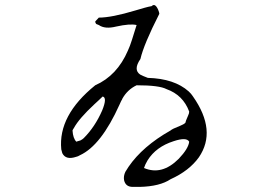

<svg xmlns="http://www.w3.org/2000/svg" viewBox="-20 -714 1040 752"><path d="M648 -12Q606 16 528 18H500Q472 18 466 -8Q463 -24 471 -41Q519 -123 621 -187Q628 -191 634.5 -195Q641 -199 648 -203Q654 -209 685 -221Q700 -227 706 -233Q706 -237 717 -262Q721 -270 721 -277Q697 -342 632 -365Q604 -380 515 -380Q479 -363 459 -327Q458 -323 456 -321Q455 -319 453 -315Q451 -311 448 -304Q376 -144 293 -106Q285 -101 279 -100Q238 -86 224 -114Q223 -118 222 -121.5Q221 -125 220 -129Q207 -262 353 -380Q439 -418 481 -516Q489 -533 497 -558.5Q505 -584 515 -616Q489 -622 435 -610Q391 -599 367 -616Q367 -616 364.5 -617Q362 -618 357 -620Q353 -624 353 -630L367 -645Q417 -645 510 -673Q530 -679 546 -683.5Q562 -688 574 -690Q587 -703 599 -677Q604 -665 604 -660Q543 -540 530 -483Q501 -441 529 -422Q534 -419 541.5 -416Q549 -413 559 -409Q663 -406 719 -356Q729 -347 736 -336Q830 -202 759 -98Q721 -45 648 -12ZM264 -203Q266 -172 279 -159Q279 -159 283 -160.5Q287 -162 295 -164Q299 -166 302.5 -168.5Q306 -171 308 -173Q352 -217 380 -281Q401 -332 382 -336Q377 -331 368.5 -323Q360 -315 349 -305Q320 -278 300 -255Q280 -232 269 -212Q265 -206 264 -203ZM544 -56Q614 -26 680 -92Q718 -132 721 -159Q711 -178 660 -161Q591 -139 558 -86Q548 -69 544 -56Z"/></svg>

Font: New Tegomin
Style: Regular
Weight: 400
Designer: Kyosuke Nagai
Version: Version 1.000